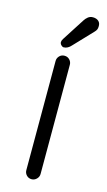

<svg xmlns="http://www.w3.org/2000/svg" viewBox="-112 -741 437 781"><g transform="rotate(15 107.0 -350.5)"><path d="M137 -30Q137 -18 128 -9Q119 0 107 0Q94 0 85.5 -9Q77 -18 77 -30V-490Q77 -502 85.5 -511Q94 -520 107 -520Q120 -520 128.5 -511Q137 -502 137 -490ZM94 -552Q89 -552 83.5 -557.5Q78 -563 78 -570Q78 -576 83 -584L144 -679Q149 -687 157.5 -694Q166 -701 178 -701Q193 -701 202 -693Q211 -685 210 -670Q210 -663 207.5 -657.5Q205 -652 200 -647L125 -568Q119 -561 111 -556.5Q103 -552 94 -552Z"/></g></svg>

Font: Quicksand Light
Style: Regular
Weight: 400
Version: Version 3.004